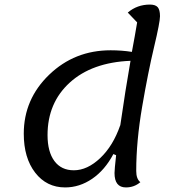

<svg xmlns="http://www.w3.org/2000/svg" viewBox="-20 -795 786 840"><path d="M265 25Q184 25 134 -39.5Q84 -104 84 -210Q84 -361 195 -468Q306 -575 464 -575Q513 -575 557 -568Q562 -593 569.5 -636Q577 -679 580 -697L539 -740Q580 -775 636 -775Q660 -775 670 -763.5Q680 -752 680 -724Q680 -698 654 -589Q628 -480 602 -328.5Q576 -177 576 -47Q576 -12 594 2Q567 25 531 25Q481 25 481 -38Q481 -53 488 -116L476 -121Q439 -51 383.5 -13Q328 25 265 25ZM188 -204Q188 -131 218 -90.5Q248 -50 303 -50Q362 -50 418.5 -103.5Q475 -157 506 -247V-245Q529 -404 551 -529Q382 -522 285 -433.5Q188 -345 188 -204Z"/></svg>

Font: Lemonada Light
Style: Regular
Weight: 300
Designer: Mohamed Gaber (Arabic), Eduardo Tunni (Latin)
Foundry: Kief Type Foundry
Version: Version 4.004